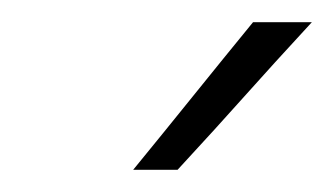

<svg xmlns="http://www.w3.org/2000/svg" viewBox="-20 -632 301 173"><path d="M100 -479H140Q176 -518 200.5 -545.5Q225 -573 261 -612H208Q181 -579 154 -545.5Q127 -512 100 -479Z"/></svg>

Font: Josefin Slab Medium
Style: Italic
Weight: 500
Italic angle: -12°
Version: Version 2.000